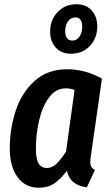

<svg xmlns="http://www.w3.org/2000/svg" viewBox="-20 -869 521 904"><path d="M460 -499 408 -136Q405 -118 405 -105Q405 -92 410 -83.5Q415 -75 427 -69L389 13Q309 3 295 -65Q266 -26 235.5 -5.5Q205 15 164 15Q99 15 62.5 -35Q26 -85 26 -170Q26 -263 54 -348Q82 -433 143 -488Q204 -543 297 -543Q380 -543 460 -499ZM149 -168Q149 -120 162 -99Q175 -78 201 -78Q225 -78 245.5 -97.5Q266 -117 291 -155L331 -445Q312 -453 290 -453Q243 -453 211.5 -411Q180 -369 164.5 -303.5Q149 -238 149 -168ZM438 -745Q438 -690 403.5 -653Q369 -616 314 -616Q269 -616 242.5 -645Q216 -674 216 -720Q216 -775 251 -812Q286 -849 340 -849Q385 -849 411.5 -820Q438 -791 438 -745ZM287 -722Q287 -701 295.5 -689.5Q304 -678 320 -678Q342 -678 354.5 -697Q367 -716 367 -743Q367 -787 335 -787Q313 -787 300 -768.5Q287 -750 287 -722Z"/></svg>

Font: Fira Sans Extra Condensed Medium
Style: Italic
Weight: 500
Width: 3
Italic angle: -8°
Designer: Carrois Corporate & Edenspiekermann AG
Foundry: Carrois Corporate GbR & Edenspiekermann AG
Version: Version 4.203